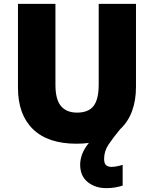

<svg xmlns="http://www.w3.org/2000/svg" viewBox="-20 -734 797 994"><path d="M519 88Q519 113 529.5 121.5Q540 130 557 130Q570 130 587.5 126.5Q605 123 615 119V227Q599 232 578 236Q557 240 530 240Q473 240 434 208.5Q395 177 395 118Q395 93 405 65Q415 37 440 6Q410 10 376 10Q228 10 150.5 -65.5Q73 -141 73 -280V-714H267V-295Q267 -219 295.5 -185Q324 -151 379 -151Q438 -151 464.5 -185.5Q491 -220 491 -296V-714H684V-284Q684 -214 663.5 -158.5Q643 -103 602 -65Q564 -19 541.5 15Q519 49 519 88Z"/></svg>

Font: Noto Kufi Arabic Black
Style: Regular
Weight: 900
Designer: Monotype Design Team, David Williams, Khaled Hosny
Foundry: Google LLC
Version: Version 2.109; ttfautohint (v1.8.4.7-5d5b)